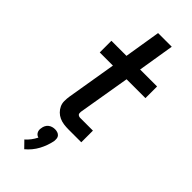

<svg xmlns="http://www.w3.org/2000/svg" viewBox="-312 -778 1073 1073"><g transform="rotate(45 225.0 -241.0)"><path d="M248 0Q229 0 210.5 -2.5Q192 -5 175.5 -12.5Q159 -20 146.5 -32.5Q134 -45 126.5 -61Q119 -77 119 -96Q119 -115 122 -134L171 -428H67V-520H186L221 -735H329L294 -520H428V-428H279L227 -119Q227 -114 227 -108.5Q227 -103 230 -99.5Q233 -96 238 -94Q243 -92 248 -92H349V0ZM151 253 113 214Q128 201 140 185Q152 169 161 151Q153 149 147.5 144.5Q142 140 138.5 133.5Q135 127 134 119Q133 111 135 103Q136 92 141 82Q146 72 154.5 65Q163 58 173.5 55Q184 52 194 52Q204 52 213.5 55Q223 58 229.5 65Q236 72 237 82Q238 92 237 103Q233 123 225.5 144Q218 165 207.5 184.5Q197 204 182.5 221.5Q168 239 151 253Z"/></g></svg>

Font: Iosevka Etoile Semibold
Style: Italic
Weight: 600
Italic angle: -9°
Designer: Belleve Invis
Foundry: Belleve Invis
Version: Version 22.1.2; ttfautohint (v1.8.4)